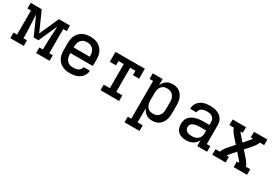

<svg xmlns="http://www.w3.org/2000/svg" viewBox="28 -1416 3544 2498"><g transform="rotate(30 1800.0 -166.5)"><path d="M5 0V-84H58V-446H5V-530H171L300 -240L429 -530H595V-446H542V-84H595V0H393V-84H446V-106Q446 -188 451.5 -270.5Q457 -353 459 -435L336 -159H264L141 -435Q143 -353 148.5 -270.5Q154 -188 154 -106V-84H207V0Z M902 8Q873 8 844 3Q815 -2 788.5 -15Q762 -28 741 -49Q720 -70 707 -96.5Q694 -123 689 -152Q684 -181 684 -210V-320Q684 -349 689 -378Q694 -407 707 -433Q720 -459 740.5 -480Q761 -501 787 -514.5Q813 -528 842 -533Q871 -538 900 -538Q929 -538 958 -533Q987 -528 1013 -514.5Q1039 -501 1059.5 -480Q1080 -459 1093 -433Q1106 -407 1111 -378Q1116 -349 1116 -320V-223H779V-210Q779 -193 782 -175.5Q785 -158 791.5 -142.5Q798 -127 809.5 -113.5Q821 -100 836 -91.5Q851 -83 868 -79.5Q885 -76 902 -76Q921 -76 940 -79Q959 -82 976 -90.5Q993 -99 1005 -115Q1017 -131 1019 -150H1114Q1113 -125 1104 -102Q1095 -79 1079.5 -60Q1064 -41 1043 -27.5Q1022 -14 999 -6Q976 2 951.5 5Q927 8 902 8ZM1021 -307V-320Q1021 -337 1018.5 -354Q1016 -371 1009 -387Q1002 -403 991 -416Q980 -429 965.5 -438Q951 -447 934 -450.5Q917 -454 900 -454Q883 -454 866 -450.5Q849 -447 834.5 -438Q820 -429 809 -416Q798 -403 791 -387Q784 -371 781.5 -354Q779 -337 779 -320V-307Z M1360 0V-84H1452V-446H1373V-381H1280V-530H1720V-381H1627V-446H1548V-84H1640V0Z M1839 205V121H1892V-446H1839V-530H1987V-439Q1997 -461 2012 -480.5Q2027 -500 2047 -513.5Q2067 -527 2090.5 -532.5Q2114 -538 2139 -538Q2165 -538 2191 -531.5Q2217 -525 2239 -509.5Q2261 -494 2276.5 -471.5Q2292 -449 2301 -424.5Q2310 -400 2313 -373.5Q2316 -347 2316 -320V-210Q2316 -183 2313 -156.5Q2310 -130 2301 -105.5Q2292 -81 2276.5 -58.5Q2261 -36 2239 -20.5Q2217 -5 2191 1.5Q2165 8 2139 8Q2114 8 2090.5 2.5Q2067 -3 2047 -16.5Q2027 -30 2012 -49.5Q1997 -69 1987 -91V121H2064V205ZM2101 -76Q2118 -76 2135 -79.5Q2152 -83 2166.5 -92Q2181 -101 2191.5 -114.5Q2202 -128 2209 -143.5Q2216 -159 2218.5 -176Q2221 -193 2221 -210V-320Q2221 -337 2218.5 -354Q2216 -371 2209 -386.5Q2202 -402 2191.5 -415.5Q2181 -429 2166.5 -438Q2152 -447 2135 -450.5Q2118 -454 2101 -454Q2084 -454 2067.5 -450.5Q2051 -447 2037.5 -437.5Q2024 -428 2014 -414.5Q2004 -401 1998 -385.5Q1992 -370 1989.5 -353.5Q1987 -337 1987 -320V-210Q1987 -193 1989.5 -176.5Q1992 -160 1998 -144.5Q2004 -129 2014 -115.5Q2024 -102 2037.5 -92.5Q2051 -83 2067.5 -79.5Q2084 -76 2101 -76Z M2647 8Q2615 8 2583.5 -0.5Q2552 -9 2528.5 -30Q2505 -51 2494.5 -82Q2484 -113 2484 -144Q2484 -172 2492 -199Q2500 -226 2518 -247Q2536 -268 2560.5 -281.5Q2585 -295 2611.5 -303Q2638 -311 2665.5 -314Q2693 -317 2721 -317H2813V-366Q2813 -387 2803.5 -405.5Q2794 -424 2777 -435Q2760 -446 2739.5 -450Q2719 -454 2699 -454Q2679 -454 2660 -450.5Q2641 -447 2624 -437.5Q2607 -428 2596 -411Q2585 -394 2585 -375Q2585 -374 2585 -374Q2585 -374 2585 -374H2490Q2490 -375 2490 -375Q2490 -375 2490 -375Q2490 -400 2498 -424Q2506 -448 2521 -468Q2536 -488 2556.5 -502Q2577 -516 2600.5 -524Q2624 -532 2649 -535Q2674 -538 2699 -538Q2724 -538 2749.5 -535Q2775 -532 2799.5 -523Q2824 -514 2845 -499Q2866 -484 2881 -463Q2896 -442 2902 -417Q2908 -392 2908 -366V-84H2961V0H2813V-86Q2801 -63 2783.5 -44.5Q2766 -26 2744 -14Q2722 -2 2697 3Q2672 8 2647 8ZM2684 -76Q2708 -76 2732 -82Q2756 -88 2775 -103Q2794 -118 2803.5 -141.5Q2813 -165 2813 -189V-233H2721Q2706 -233 2691 -232Q2676 -231 2661 -228Q2646 -225 2632 -220Q2618 -215 2605.5 -206Q2593 -197 2586 -183Q2579 -169 2579 -154Q2579 -136 2588 -119Q2597 -102 2612.5 -92.5Q2628 -83 2646.5 -79.5Q2665 -76 2684 -76Z M3039 0V-84H3104Q3114 -112 3131 -137Q3148 -162 3168 -184L3240 -265L3168 -346Q3148 -368 3131 -393Q3114 -418 3104 -446H3039V-530H3240V-446H3206Q3213 -434 3221.5 -423Q3230 -412 3240 -402L3300 -333L3360 -402Q3370 -412 3378.5 -423Q3387 -434 3394 -446H3360V-530H3561V-446H3496Q3486 -418 3469 -393Q3452 -368 3432 -346L3360 -265L3432 -184Q3452 -162 3469 -137Q3486 -112 3496 -84H3561V0H3360V-84H3394Q3387 -96 3378.5 -107Q3370 -118 3360 -128L3300 -197L3240 -128Q3230 -118 3221.5 -107Q3213 -96 3206 -84H3240V0Z"/></g></svg>

Font: Iosevka Curly Slab MdEx
Style: Regular
Weight: 500
Width: 7
Monospace: yes
Designer: Belleve Invis
Foundry: Belleve Invis
Version: Version 11.1.0; ttfautohint (v1.8.3)